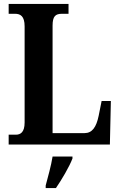

<svg xmlns="http://www.w3.org/2000/svg" viewBox="-20 -734 611 975"><path d="M24 0H538L543 -221H496L481 -146C469 -88 448 -58 409 -58H247V-604C247 -652 262 -664 295 -664H328V-714H24V-664H56C84 -664 105 -652 105 -600V-112C105 -62 84 -50 60 -50H24ZM212 208V221H264C293 179 332 113 348 71V61H247C240 106 223 167 212 208Z"/></svg>

Font: Noto Serif Tamil Condensed
Style: Bold
Weight: 700
Width: 3
Designer: Indian Type Foundry, Tom Grace, and the Monotype Design Team
Foundry: Monotype Imaging Inc.
Version: Version 2.004